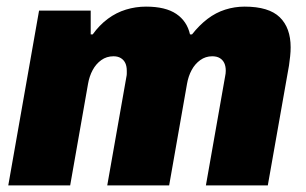

<svg xmlns="http://www.w3.org/2000/svg" viewBox="-20 -560 925 580"><path d="M5 0 98 -528H254V-456H260Q280 -484 305.5 -503Q331 -522 360.5 -531Q390 -540 421 -540Q480 -540 512.5 -518Q545 -496 554 -456H560Q582 -484 607 -503Q632 -522 660.5 -531Q689 -540 719 -540Q792 -540 825 -508Q858 -476 858 -417Q858 -404 856.5 -390Q855 -376 853 -362L789 0H602L660 -329Q661 -333 661.5 -338Q662 -343 662 -346Q662 -360 657.5 -369.5Q653 -379 644 -384.5Q635 -390 621 -390Q601 -390 585 -378.5Q569 -367 559 -348.5Q549 -330 545 -307L491 0H304L362 -329Q363 -333 363 -338Q363 -343 363 -346Q363 -360 358.5 -369.5Q354 -379 345 -384.5Q336 -390 323 -390Q302 -390 286 -378.5Q270 -367 260 -348.5Q250 -330 246 -307L192 0Z"/></svg>

Font: Archivo SemiCondensed Black
Style: Italic
Weight: 900
Width: 4
Italic angle: -10°
Designer: Hector Gatti
Foundry: Omnibus-Type
Version: Version 2.001